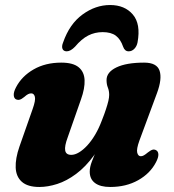

<svg xmlns="http://www.w3.org/2000/svg" viewBox="-20 -731 692 765"><path d="M602 -132.5Q610.5 -128 611 -115.8Q611.5 -103.5 601.5 -84.5Q578.5 -40 530.5 -13Q482.5 14 419 14Q379.5 14 358.5 -1.8Q337.5 -17.5 337.5 -47Q337.5 -65 345.8 -86.8Q354 -108.5 365 -133Q376 -157.5 386.8 -183.5Q397.5 -209.5 402 -235.5L416 -228.5Q389.5 -159.5 355.2 -112.8Q321 -66 283.2 -38Q245.5 -10 208 2Q170.5 14 137 14Q90.5 14 67.2 -6.5Q44 -27 42.5 -63.2Q41 -99.5 57.5 -147L110 -296.5Q122.5 -331.5 119 -345.2Q115.5 -359 104.5 -359Q98.5 -359 92.2 -356Q86 -353 76.5 -344.5Q65.5 -335.5 58.2 -333.8Q51 -332 44 -335Q35.5 -339.5 34.8 -352Q34 -364.5 44 -383.5Q67 -427.5 114 -454.5Q161 -481.5 224 -481.5Q271 -481.5 293.2 -463.2Q315.5 -445 317 -412Q318.5 -379 302.5 -334.5L250 -184.5Q236.5 -148.5 239.8 -131.2Q243 -114 264 -114Q278.5 -114 294.8 -123.8Q311 -133.5 327.5 -151.2Q344 -169 359 -194.2Q374 -219.5 386 -251.5Q396 -276.5 402.2 -295.8Q408.5 -315 411.8 -329Q415 -343 415 -353Q415 -369 409.8 -382Q404.5 -395 404.5 -412Q404.5 -443.5 444 -462.5Q483.5 -481.5 554.5 -481.5Q605 -481.5 615.8 -449.2Q626.5 -417 605.5 -360L535.5 -171Q523 -136.5 526.8 -122.5Q530.5 -108.5 541 -108.5Q547 -108.5 553.2 -112Q559.5 -115.5 569 -123.5Q580.5 -132.5 587.8 -134.5Q595 -136.5 602 -132.5ZM389 -603Q358 -603 331.5 -589.5Q305 -576 279 -545Q261 -526.5 246 -526.5Q233 -526.5 229 -536.5Q225 -546.5 231.5 -562Q257 -635.5 308.8 -673.2Q360.5 -711 418.5 -711Q477 -711 509.2 -673.2Q541.5 -635.5 528 -562Q525 -546.5 515.2 -536.5Q505.5 -526.5 492.5 -526.5Q477 -526.5 470.5 -545Q460.5 -574.5 441.5 -588.8Q422.5 -603 389 -603Z"/></svg>

Font: Fraunces ExtraBold
Style: Italic
Weight: 800
Italic angle: -16°
Version: Version 1.000;[b76b70a41]